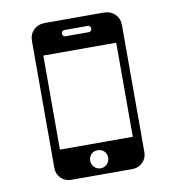

<svg xmlns="http://www.w3.org/2000/svg" viewBox="-76 -730 732 798"><g transform="rotate(-10 290.0 -330.5)"><path d="M328.1 -64Q328.1 -80.6 317.4 -91.3Q306.6 -102.1 290 -102.1Q273.4 -102.1 262.7 -91.3Q252 -80.6 252 -64Q252 -48.8 262.9 -37.4Q273.9 -25.9 290 -25.9Q306.2 -25.9 317.1 -37.4Q328.1 -48.8 328.1 -64ZM167 -661.1H413.1Q442.9 -661.1 461.4 -643.1Q480 -625 480 -596.2V-60.1Q480 -35.2 462.4 -17.6Q444.8 0 419.9 0H160.2Q135.3 0 117.7 -17.6Q100.1 -35.2 100.1 -60.1V-596.2Q100.1 -625 118.7 -643.1Q137.2 -661.1 167 -661.1ZM240.2 -618.2Q235.4 -618.2 231.7 -614.3Q228 -610.4 228 -605Q228 -599.6 231.7 -595.7Q235.4 -591.8 240.2 -591.8H339.8Q344.7 -591.8 348.4 -595.7Q352.1 -599.6 352.1 -605Q352.1 -610.4 348.4 -614.3Q344.7 -618.2 339.8 -618.2ZM443.8 -131.8V-528.8H136.2V-131.8Z"/></g></svg>

Font: Modern Pictograms
Style: Normal
Weight: 400
Designer: John Caserta
Foundry: John Caserta
Version: 1.000